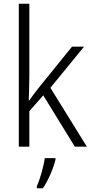

<svg xmlns="http://www.w3.org/2000/svg" viewBox="-20 -873 485 1021"><path d="M136 -466V-853H80V-93H136V-282L210 -366L378 -93H442L248 -406L427 -625H363L185 -405C168 -384 150 -359 135 -338H133C134 -381 136 -424 136 -466ZM275 -24V-32H218C213 10 191 85 176 118V128H208C238 84 264 22 275 -24Z"/></svg>

Font: Noto Sans Kannada UI SemiCondensed Light
Style: Regular
Weight: 300
Width: 4
Designer: Jelle Bosma - Monotype Design Team
Foundry: Monotype Imaging Inc.
Version: Version 2.005